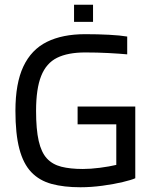

<svg xmlns="http://www.w3.org/2000/svg" viewBox="-20 -781 636 809"><path d="M470 -30V-308H550V-30ZM524 -103 550 -30Q535 -23 497.5 -14Q460 -5 412 1.5Q364 8 319 8Q249 8 197.5 -6Q146 -20 112 -55.5Q78 -91 61.5 -154Q45 -217 45 -314Q45 -430 78.5 -501Q112 -572 177.5 -604.5Q243 -637 339 -637Q392 -637 439.5 -634.5Q487 -632 516 -627V-552Q484 -555 437 -557.5Q390 -560 339 -560Q266 -560 220.5 -537.5Q175 -515 153.5 -461Q132 -407 132 -314Q132 -236 143 -187.5Q154 -139 177.5 -113.5Q201 -88 238.5 -78.5Q276 -69 329 -69Q361 -69 400.5 -74Q440 -79 474 -87Q508 -95 524 -103ZM307 -257V-332H550V-257ZM292 -689V-761H372V-689Z"/></svg>

Font: Blinker
Style: Regular
Weight: 400
Designer: Juergen Huber
Foundry: supertype
Version: 1.017